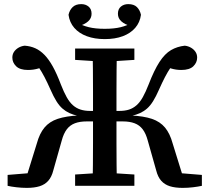

<svg xmlns="http://www.w3.org/2000/svg" viewBox="-20 -903 1018 933"><path d="M345 0V-55L470 -63H508L633 -55V0ZM345 -612V-667H633V-612L508 -604H470ZM430 0Q431 -51 431.5 -102.5Q432 -154 432 -208Q432 -262 432 -318V-352Q432 -407 432 -459.5Q432 -512 431.5 -564Q431 -616 430 -667H548Q547 -616 546.5 -564.5Q546 -513 546 -460Q546 -407 546 -352V-318Q546 -262 546 -208.5Q546 -155 546.5 -103.5Q547 -52 548 0ZM739 -75 698 -220Q689 -254 673.5 -274.5Q658 -295 634 -304Q610 -313 577 -313H493V-364H560Q587 -364 607 -370.5Q627 -377 643.5 -391.5Q660 -406 674 -431Q688 -456 702 -492Q729 -562 755 -602Q781 -642 811 -659.5Q841 -677 878 -681Q895 -679 908.5 -671Q922 -663 930 -651Q938 -639 938 -623Q938 -599 919.5 -581Q901 -563 861 -563Q835 -563 810.5 -570.5Q786 -578 769 -586L843 -619Q824 -597 809.5 -575.5Q795 -554 781.5 -528Q768 -502 752 -466Q738 -434 724 -411.5Q710 -389 694.5 -375.5Q679 -362 660.5 -353.5Q642 -345 619 -340L615 -342Q678 -339 718 -325.5Q758 -312 782 -283Q806 -254 819 -206L873 -32L826 -64L961 -53V0Q943 4 918 7Q893 10 868 10Q831 10 805.5 2Q780 -6 763.5 -24.5Q747 -43 739 -75ZM239 -75Q231 -43 214.5 -24.5Q198 -6 172.5 2Q147 10 110 10Q86 10 60 7Q34 4 17 0V-53L152 -64L105 -32L159 -206Q172 -254 196 -283Q220 -312 260.5 -325.5Q301 -339 363 -342L359 -340Q336 -345 317.5 -353.5Q299 -362 283.5 -375.5Q268 -389 254 -411.5Q240 -434 226 -466Q210 -502 196.5 -528Q183 -554 168.5 -575.5Q154 -597 135 -619L209 -587Q192 -578 167.5 -570.5Q143 -563 116 -563Q77 -563 58.5 -581Q40 -599 40 -623Q40 -639 48 -651Q56 -663 69.5 -671Q83 -679 100 -681Q128 -679 151.5 -668.5Q175 -658 196 -636.5Q217 -615 236.5 -580Q256 -545 276 -492Q290 -456 304 -431Q318 -406 334.5 -391.5Q351 -377 371.5 -370.5Q392 -364 417 -364H485V-313H401Q368 -313 344 -304Q320 -295 304.5 -274.5Q289 -254 280 -220ZM489 -713Q440 -713 402 -727Q364 -741 341 -767.5Q318 -794 313 -831Q318 -854 333 -868.5Q348 -883 375 -883Q396 -883 410.5 -871Q425 -859 425 -836Q425 -814 408 -799Q391 -784 364 -777L357 -793Q379 -779 411 -771Q443 -763 489 -763Q535 -763 567 -771Q599 -779 621 -793L614 -777Q587 -784 570 -799Q553 -814 553 -836Q553 -859 567.5 -871Q582 -883 603 -883Q631 -883 645.5 -868.5Q660 -854 665 -831Q660 -794 637 -767.5Q614 -741 576.5 -727Q539 -713 489 -713Z"/></svg>

Font: Source Serif 4 Medium
Style: Regular
Weight: 500
Designer: Frank Grießhammer
Foundry: Adobe Systems Incorporated
Version: Version 4.004;hotconv 1.0.116;makeotfexe 2.5.65601